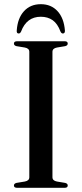

<svg xmlns="http://www.w3.org/2000/svg" viewBox="-20 -897 390 917"><path d="M230.5 -50.5Q230.5 -34 252 -30L291 -23.5Q303.5 -20.5 303.5 -11Q303.5 0 288.5 0H62Q46.5 0 46.5 -11Q46.5 -20.5 59 -23.5L98.5 -30Q120 -34 120 -50.5V-649.5Q120 -666 98.5 -670L59 -676.5Q46.5 -679.5 46.5 -689Q46.5 -700 62 -700H288.5Q303.5 -700 303.5 -689Q303.5 -679.5 291 -676.5L252 -670Q230.5 -666 230.5 -649.5ZM175 -817Q107 -817 80.5 -746Q76 -737 69.5 -737Q58.5 -737 60 -751.5Q64 -810 94.5 -843.5Q125 -877 175 -877Q224.5 -877 255 -843.5Q285.5 -810 290 -751.5Q291 -737 280 -737Q273.5 -737 269 -746Q255 -784 231.5 -800.5Q208 -817 175 -817Z"/></svg>

Font: Fraunces 72pt
Style: Regular
Weight: 400
Version: Version 1.000;[0bf87f6ff]